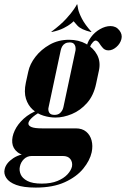

<svg xmlns="http://www.w3.org/2000/svg" viewBox="-107 -680 571 869"><path d="M10 -306 21 -356Q28 -390 53.5 -423Q79 -456 118 -478Q157 -500 206 -500Q249 -500 282.5 -481.5Q316 -463 332.5 -432Q349 -401 341 -362L328 -301Q317 -248 287 -214Q257 -180 218.5 -164Q180 -148 144 -148Q117 -148 89.5 -156.5Q62 -165 41 -184Q20 -203 10.5 -233Q1 -263 10 -306ZM168 -453 113 -195Q111 -188 112 -181.5Q113 -175 116 -170Q119 -165 125 -162.5Q131 -160 140 -160Q147 -160 153.5 -162Q160 -164 165 -168.5Q170 -173 174 -179.5Q178 -186 180 -195L235 -453Q236 -462 234 -470Q232 -478 226 -483Q220 -488 208 -488Q196 -488 187.5 -483Q179 -478 174.5 -470Q170 -462 168 -453ZM37 26Q-6 26 -27.5 9Q-49 -8 -51.5 -34Q-54 -60 -40.5 -89Q-27 -118 0.5 -143Q28 -168 67 -182L75 -174Q50 -159 36 -145.5Q22 -132 21.5 -121.5Q21 -111 35.5 -105Q50 -99 82 -99H236Q265 -99 283 -84Q301 -69 307.5 -44.5Q314 -20 308 9Q300 46 270 83Q240 120 186.5 144.5Q133 169 55 169Q-1 169 -33.5 157Q-66 145 -78.5 125.5Q-91 106 -86 86Q-80 58 -47 36Q-14 14 39 14L37 26Q16 26 1.5 40Q-13 54 -17 74Q-21 91 -13.5 109Q-6 127 17 139Q40 151 82 151Q124 151 153 139Q182 127 198.5 109Q215 91 219 73Q222 54 211.5 40Q201 26 177 26ZM312 -429 298 -419Q290 -437 286.5 -460Q283 -483 305 -512Q321 -534 345.5 -548Q370 -562 393 -562Q405 -562 415 -557.5Q425 -553 433 -543Q448 -524 442.5 -503Q437 -482 419.5 -467Q402 -452 384 -452Q375 -452 368 -455.5Q361 -459 355 -467Q349 -474 343 -483.5Q337 -493 329 -496Q321 -499 311 -486Q296 -469 302 -455Q308 -441 312 -429ZM127 -535 125 -536Q168 -568 192.5 -595Q217 -622 228.5 -639.5Q240 -657 241 -660H243L227 -585Q226 -583 214.5 -573.5Q203 -564 181.5 -553Q160 -542 127 -535ZM305 -535Q260 -546 243.5 -564Q227 -582 225 -585L241 -660H243Q243 -657 246.5 -639.5Q250 -622 264 -595Q278 -568 307 -536Z"/></svg>

Font: Emberly Black
Style: Italic
Weight: 900
Italic angle: -12°
Designer: Rajesh Rajput
Foundry: Rajesh Rajput
Version: Version 1.000